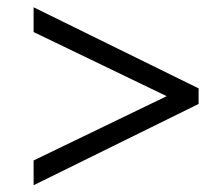

<svg xmlns="http://www.w3.org/2000/svg" viewBox="-20 -603 610 541"><path d="M74.7 -81.1V-150.9L449.7 -332L74.7 -512.7V-582.5L539.6 -354V-310.1Z"/></svg>

Font: Liberation Serif
Style: Bold Italic
Weight: 700
Italic angle: -16.333°
Designer: Steve Matteson
Foundry: Ascender Corporation
Version: Version 2.1.5